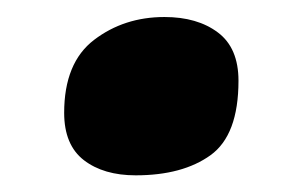

<svg xmlns="http://www.w3.org/2000/svg" viewBox="-20 -468 346 228"><path d="M141.1 -259.8Q103 -259.8 79.6 -277.8Q56.2 -295.9 56.2 -334Q56.2 -393.6 91.8 -420.7Q127.4 -447.8 175.3 -447.8Q214.4 -447.8 238.8 -429.4Q263.2 -411.1 263.2 -372.1Q263.2 -307.6 230 -283.7Q196.8 -259.8 141.1 -259.8Z"/></svg>

Font: Open Sans ExtraBold
Style: Italic
Weight: 800
Italic angle: -12°
Designer: Monotype Design Team
Foundry: Monotype Imaging Inc.
Version: Version 3.000; ttfautohint (v1.8.4)